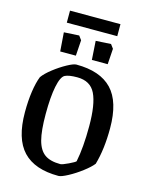

<svg xmlns="http://www.w3.org/2000/svg" viewBox="-132 -974 822 1066"><g transform="rotate(15 279.0 -441.5)"><path d="M39 -284Q39 -350 47 -404Q55 -458 69 -493Q86 -517 122 -545Q158 -573 194.5 -593Q231 -613 247 -613Q384 -613 451.5 -542.5Q519 -472 519 -319Q519 -199 493 -109Q476 -87 438.5 -58.5Q401 -30 363.5 -10Q326 10 310 10Q173 10 106 -61Q39 -132 39 -284ZM387 -95Q404 -178 404 -301Q404 -426 375 -486Q346 -546 270 -546Q222 -546 200 -535Q178 -524 165.5 -463.5Q153 -403 153 -304Q153 -208 167 -155Q181 -102 213 -79Q245 -56 303 -56Q314 -56 348.5 -72.5Q383 -89 387 -95ZM133 -768 220 -773 237 -750 231 -660H141ZM316 -768 403 -773 420 -750 414 -660H323ZM135 -893H425V-824H135Z"/></g></svg>

Font: Grenze Medium
Style: Regular
Weight: 500
Designer: Renata Polastri
Foundry: Omnibus-Type
Version: Version 1.002; ttfautohint (v1.8)